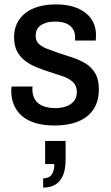

<svg xmlns="http://www.w3.org/2000/svg" viewBox="-20 -558 503 872"><path d="M229 12Q177 12 140 0.5Q103 -11 79 -32Q55 -53 43 -82Q31 -111 31 -146Q31 -151 31.5 -156Q32 -161 33 -165H128Q127 -161 127 -157.5Q127 -154 127 -150Q128 -121 141 -102.5Q154 -84 178 -75.5Q202 -67 231 -67Q259 -67 281 -75Q303 -83 316 -99Q329 -115 329 -140Q329 -169 311 -185.5Q293 -202 264 -212Q235 -222 203 -232Q174 -241 146 -252.5Q118 -264 95 -281Q72 -298 58 -324Q44 -350 44 -390Q44 -426 58 -453.5Q72 -481 97 -500Q122 -519 157 -528.5Q192 -538 234 -538Q278 -538 311.5 -528Q345 -518 368.5 -499.5Q392 -481 404 -455.5Q416 -430 416 -400Q416 -393 415.5 -386Q415 -379 415 -374H321V-390Q321 -411 311 -426.5Q301 -442 281.5 -451Q262 -460 230 -460Q208 -460 191 -455Q174 -450 163 -441.5Q152 -433 147 -421.5Q142 -410 142 -396Q142 -372 156.5 -358.5Q171 -345 195 -336Q219 -327 247 -317Q278 -307 310 -296.5Q342 -286 369 -269.5Q396 -253 412.5 -225Q429 -197 429 -153Q429 -109 414 -78Q399 -47 372 -27Q345 -7 308.5 2.5Q272 12 229 12ZM176 294V252Q203 252 215 234.5Q227 217 227 187H185V82H278V167Q278 213 265 241Q252 269 229.5 281.5Q207 294 176 294Z"/></svg>

Font: Archivo SemiCondensed Medium
Style: Regular
Weight: 500
Width: 4
Designer: Hector Gatti
Foundry: Omnibus-Type
Version: Version 2.001